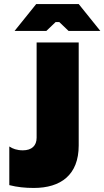

<svg xmlns="http://www.w3.org/2000/svg" viewBox="-20 -910 516 949"><path d="M52 -757H209L255 -801H273L319 -757H476L369 -890H159ZM147 19C280 19 369 -45 369 -191V-700H161V-229C161 -190 137 -167 93 -167C64 -167 42 -175 26 -186V5C65 15 104 19 147 19Z"/></svg>

Font: Fixel Display Black
Style: Regular
Weight: 900
Designer: AlfaBravo + MacPaw
Foundry: Kyrylo Tkachov, Marchela Mozhyna, Serhii Makarenko, Maria Weinstein, Zakhar Kryvoshyya
Version: Version 1.211